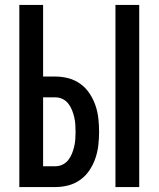

<svg xmlns="http://www.w3.org/2000/svg" viewBox="-20 -755 640 775"><path d="M446 0V-735H542V0ZM58 0V-735H154V-446H204Q231 -446 257 -439Q283 -432 305 -416Q327 -400 342 -377Q357 -354 365.5 -329Q374 -304 377 -277Q380 -250 380 -223Q380 -196 377 -169.5Q374 -143 365.5 -117.5Q357 -92 342 -69Q327 -46 305 -30Q283 -14 257 -7Q231 0 204 0ZM204 -84Q219 -84 232.5 -90.5Q246 -97 255.5 -109Q265 -121 270.5 -135Q276 -149 279.5 -163.5Q283 -178 284 -193Q285 -208 285 -223Q285 -238 284 -253Q283 -268 279.5 -282.5Q276 -297 270.5 -311Q265 -325 255.5 -337Q246 -349 232.5 -355.5Q219 -362 204 -362H154V-84Z"/></svg>

Font: Iosevka Curly Medium Extended
Style: Regular
Weight: 500
Width: 7
Monospace: yes
Designer: Belleve Invis
Foundry: Belleve Invis
Version: Version 11.1.0; ttfautohint (v1.8.3)